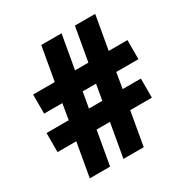

<svg xmlns="http://www.w3.org/2000/svg" viewBox="-162 -829 923 959"><g transform="rotate(-30 300.0 -349.0)"><path d="M117 -194H9V-304H137L152 -394H47V-504H172L206 -698H323L200 0H83ZM400 -698H517L483 -504H591V-394H463L448 -304H553V-194H428L394 0H277ZM483 -504 463 -394H152L172 -504ZM448 -304 428 -194H117L137 -304Z"/></g></svg>

Font: iA Writer Mono V
Style: Regular
Weight: 400
Designer: Mike Abbink, Paul van der Laan, Pieter van Rosmalen
Foundry: Bold Monday
Version: Version 2.000